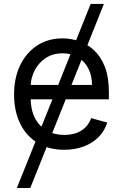

<svg xmlns="http://www.w3.org/2000/svg" viewBox="-20 -747 622 972"><path d="M505.9 -727.1 133.3 204.6H65.4L439 -727.1ZM305.2 11.2Q226.6 11.2 169.7 -23.7Q112.8 -58.6 82 -121.6Q51.3 -184.6 51.3 -268.6Q51.3 -352.5 82 -416.5Q112.8 -480.5 168 -516.6Q223.1 -552.7 296.9 -552.7Q339.4 -552.7 380.9 -538.3Q422.4 -523.9 456.5 -492.2Q490.7 -460.4 511 -408.2Q531.2 -356 531.2 -279.8V-244.1H110.8V-316.9H445.8Q445.8 -363.3 427.7 -399.4Q409.7 -435.5 376 -456.3Q342.3 -477.1 296.9 -477.1Q246.6 -477.1 210.2 -452.4Q173.8 -427.7 154.3 -388.4Q134.8 -349.1 134.8 -304.2V-255.9Q134.8 -193.8 156.2 -151.1Q177.7 -108.4 216.1 -86.2Q254.4 -64 305.2 -64Q338.4 -64 365.2 -73.2Q392.1 -82.5 411.6 -101.6Q431.2 -120.6 441.9 -148.9L522.9 -126.5Q510.3 -85.4 480 -54.2Q449.7 -22.9 405 -5.9Q360.4 11.2 305.2 11.2Z"/></svg>

Font: Sahel VF Regular
Style: Regular
Weight: 400
Foundry: Saber Rastikerdar (saber.rastikerdar@gmail.com)
Version: Version 3.4.0